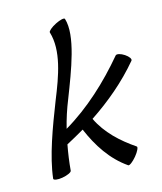

<svg xmlns="http://www.w3.org/2000/svg" viewBox="-127 -921 893 1058"><g transform="rotate(-15 320.0 -392.5)"><path d="M244 -775C278 -664 229 -531 178 -405C124 -267 67 -116 53 9C53 17 76 21 104 16C133 11 157 0 158 -9C162 -57 169 -106 178 -154C212 -172 246 -191 280 -211C323 -110 382 -18 472 44C479 48 500 32 520 8C540 -16 551 -40 544 -44C463 -99 390 -166 348 -254C455 -325 555 -409 638 -508C645 -516 633 -533 612 -547C591 -561 569 -566 562 -559C457 -434 335 -320 196 -238C209 -291 226 -343 247 -395C304 -542 376 -724 344 -825C342 -833 317 -828 290 -814C262 -800 242 -782 244 -775Z"/></g></svg>

Font: Nupuram Medium Oblique
Style: Regular
Weight: 500
Designer: Santhosh Thottingal (santhosh.thottingal@gmail.com)
Foundry: SMC
Version: Version 1.000